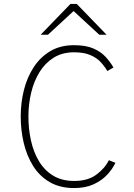

<svg xmlns="http://www.w3.org/2000/svg" viewBox="-20 -941 680 973"><path d="M356 12Q283.5 12 231.8 -18.2Q180 -48.5 147.8 -100.2Q115.5 -152 100.2 -216.8Q85 -281.5 85 -350Q85 -420 101.2 -484.8Q117.5 -549.5 151 -600.8Q184.5 -652 235.2 -682Q286 -712 355 -712Q414 -712 452.2 -695.8Q490.5 -679.5 514.5 -653.5Q538.5 -627.5 555 -599L524 -581Q510 -605 489.8 -626.8Q469.5 -648.5 437.2 -662.2Q405 -676 355 -676Q296 -676 252.5 -649Q209 -622 180.5 -576Q152 -530 138 -471.5Q124 -413 124 -350Q124 -288 136.8 -229.5Q149.5 -171 177 -124.8Q204.5 -78.5 248.8 -51.2Q293 -24 356 -24Q426.5 -24 469.5 -56.8Q512.5 -89.5 532 -129L565 -116Q550 -84 522.5 -54.8Q495 -25.5 453.8 -6.8Q412.5 12 356 12ZM186 -765 337 -921H369L520 -765H483L353 -885L223 -765Z"/></svg>

Font: Overpass Thin
Style: Regular
Weight: 250
Designer: Delve Withrington, Dave Bailey, Thomas Jockin
Foundry: Delve Fonts LLC
Version: Version 4.000